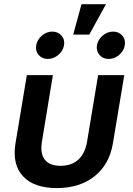

<svg xmlns="http://www.w3.org/2000/svg" viewBox="-20 -915 651 943"><path d="M259.3 8.8Q147 8.8 93 -49.3Q39.1 -107.4 56.2 -211.9L111.8 -545.9H239.7L186 -219.7Q176.3 -161.1 200 -130.9Q223.6 -100.6 277.3 -100.6Q331.1 -100.6 364.5 -130.9Q397.9 -161.1 407.7 -219.7L461.9 -545.9H590.3L534.7 -211.9Q517.6 -107.4 444.3 -49.3Q371.1 8.8 259.3 8.8ZM339.4 -745.1 380.4 -894.5H500.5L418.5 -745.1ZM513.7 -625.5Q485.4 -625.5 468.5 -645.3Q451.7 -665 456.1 -692.4Q460.9 -720.2 484.1 -740Q507.3 -759.8 535.6 -759.8Q564 -759.8 580.8 -740Q597.7 -720.2 592.8 -692.4Q588.4 -665 565.2 -645.3Q542 -625.5 513.7 -625.5ZM214.8 -625.5Q186.5 -625.5 169.7 -645.3Q152.8 -665 157.7 -692.4Q162.6 -720.2 185.8 -740Q209 -759.8 236.8 -759.8Q265.1 -759.8 282.2 -740Q299.3 -720.2 294.4 -692.4Q289.6 -665 266.4 -645.3Q243.2 -625.5 214.8 -625.5Z"/></svg>

Font: Inter Semi Bold
Style: Italic
Weight: 600
Italic angle: -9.39999°
Designer: Rasmus Andersson
Foundry: rsms
Version: Version 4.000;git-3c8e0fc